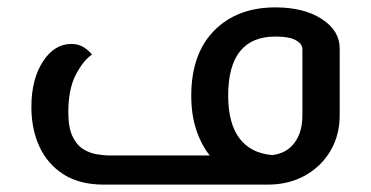

<svg xmlns="http://www.w3.org/2000/svg" viewBox="-20 -500 1005 520"><path d="M261 0Q196 0 152.5 -27.5Q109 -55 87 -102.5Q65 -150 65 -210Q65 -285 96 -333Q127 -381 173 -381Q192 -381 206 -372.5Q220 -364 229 -352Q206 -337 185.5 -298Q165 -259 165 -196Q165 -155 176 -131.5Q187 -108 204 -97Q221 -86 240.5 -82.5Q260 -79 276 -79H548Q525 -108 511.5 -148.5Q498 -189 498 -241Q498 -354 560 -417Q622 -480 726 -480Q803 -480 851.5 -448.5Q900 -417 900 -369V-188Q900 -134 875 -91.5Q850 -49 806 -24.5Q762 0 705 0ZM598 -241Q598 -166 628.5 -125.5Q659 -85 717 -80Q755 -84 777 -112.5Q799 -141 799 -188V-369Q797 -383 779.5 -392Q762 -401 726 -401Q598 -401 598 -241Z"/></svg>

Font: El Messiri Medium
Style: Regular
Weight: 500
Designer: Mohamed Gaber
Foundry: Kief Type Foundry
Version: Version 2.020; ttfautohint (v1.8.3)